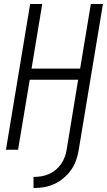

<svg xmlns="http://www.w3.org/2000/svg" viewBox="-20 -755 540 968"><path d="M149 193V137Q168 137 187.5 134Q207 131 225.5 123Q244 115 260 102Q276 89 287.5 72.5Q299 56 306 37.5Q313 19 316 0L374 -353H130L71 0H10L132 -735H193L139 -409H384L438 -735H499L377 0Q373 26 364 52Q355 78 339 101Q323 124 301 142.5Q279 161 254 172.5Q229 184 202.5 188.5Q176 193 149 193Z"/></svg>

Font: Iosevka Curly Light Oblique
Style: Regular
Weight: 300
Italic angle: -9°
Monospace: yes
Designer: Belleve Invis
Foundry: Belleve Invis
Version: Version 11.1.0; ttfautohint (v1.8.3)